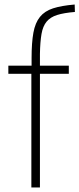

<svg xmlns="http://www.w3.org/2000/svg" viewBox="-20 -831 352 851"><path d="M119 -504H17V-540H120V-574Q120 -642 128 -686Q136 -730 157 -756Q178 -782 215 -794Q252 -806 311 -811L312 -778Q263 -774 233 -764.5Q203 -755 186.5 -735Q170 -715 164 -680.5Q158 -646 157 -592V-540H285V-504H157V0H119Z"/></svg>

Font: Encode Sans Narrow
Style: Thin
Weight: 250
Designer: Pablo Impallari, Andres Torresi
Foundry: Pablo Impallari, Andres Torresi
Version: Version 1.000; ttfautohint (v1.00) -l 8 -r 50 -G 200 -x 14 -